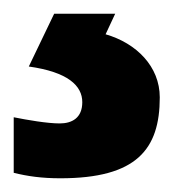

<svg xmlns="http://www.w3.org/2000/svg" viewBox="-52 -113 253 280"><path d="M181 29C181 -16 147 -50 102 -63L116 -93H27L-10 -16C47 -8 68 12 68 36C68 59 53 67 35 67C17 67 -12 62 -32 58V139C-12 144 9 147 36 147C147 147 181 105 181 29Z"/></svg>

Font: Noto Sans Kannada UI SemiCondensed
Style: Bold
Weight: 700
Width: 4
Designer: Jelle Bosma - Monotype Design Team
Foundry: Monotype Imaging Inc.
Version: Version 2.005